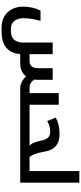

<svg xmlns="http://www.w3.org/2000/svg" viewBox="694 -1494 1040 2468"><g transform="rotate(90 1214.0 -260.0)"><path d="M1118 0H1456C1459 0 1461 -2 1461 -5V-116C1461 -119 1459 -120 1456 -120H1326V-495H1177V-120H1115C1064 -120 1036 -135 1003 -179C1005 -193 1006 -208 1006 -224V-417H857V-236C857 -156 828 -120 761 -120H676V-417H527V-39C527 62 480 120 377 120H347C267 120 214 58 214 -39C214 -107 227 -190 248 -261H116C84 -198 65 -116 65 -40C65 69 110 158 192 205C233 228 281 240 337 240H381C565 240 663 160 675 0H794C868 0 924 -25 961 -75C1009 -25 1061 0 1118 0Z M1446 0H2064C2067 0 2069 -2 2069 -5V-116C2069 -119 2067 -120 2064 -120H1999C1970 -149 1946 -213 1929 -312C1912 -411 1870 -466 1798 -491C1770 -501 1737 -505 1694 -505C1620 -505 1550 -489 1491 -457L1536 -347C1584 -374 1622 -385 1669 -385C1740 -385 1770 -355 1789 -263C1804 -192 1823 -145 1850 -120H1446C1443 -120 1441 -119 1441 -116V-5C1441 -2 1443 0 1446 0Z M2054 0H2328V-760H2179V-120H2054C2051 -120 2049 -119 2049 -116V-5C2049 -2 2051 0 2054 0Z"/></g></svg>

Font: Noto Kufi Arabic
Style: Bold
Weight: 700
Designer: Monotype Design Team, David Williams, Khaled Hosny
Foundry: Google LLC
Version: Version 2.109